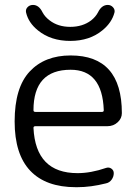

<svg xmlns="http://www.w3.org/2000/svg" viewBox="-20 -780 564 787"><path d="M353.5 -696.3Q372.1 -710.9 381.8 -729.5Q396.5 -759.8 421.9 -759.8Q434.6 -759.8 443.4 -750Q452.1 -740.2 449.2 -728.5Q438.5 -687.5 400.4 -656.2Q347.7 -612.3 268.1 -612.3Q188.5 -612.3 135.7 -655.3Q96.7 -686.5 86.9 -728.5Q84 -741.2 92.8 -750.5Q101.6 -759.8 115.2 -759.8Q139.6 -759.8 154.3 -729.5Q164.1 -710.9 183.6 -696.3Q217.8 -669.9 268.1 -669.9Q318.4 -669.9 353.5 -696.3ZM125 -262.7Q117.2 -262.7 117.2 -255.9Q126 -70.3 297.9 -70.3Q352.5 -70.3 415 -91.8Q426.8 -95.7 436.5 -88.9Q446.3 -82 446.3 -70.3Q446.3 -55.7 437.5 -43.5Q428.7 -31.2 414.1 -28.3Q352.5 -12.7 296.9 -12.7Q293.9 -12.7 291 -12.7Q168 -12.7 104 -80.1Q40 -147.5 40 -282.2Q40 -420.9 101.6 -486.8Q163.1 -552.7 269.5 -552.7Q479.5 -552.7 479.5 -316.4Q479.5 -294.9 462.9 -279.3Q445.3 -262.7 419.9 -262.7ZM117.2 -328.1Q117.2 -321.3 125 -321.3H398.4Q405.3 -321.3 405.3 -328.1Q405.3 -328.1 405.3 -329.1Q399.4 -494.1 269.5 -494.1Q117.2 -494.1 117.2 -328.1Z"/></svg>

Font: Gen Jyuu Gothic P Normal
Style: Regular
Weight: 300
Designer: [Source Han Sans]
Ryoko NISHIZUKA  (kana & ideographs); Paul D. Hunt (Latin, Greek & Cyrillic); Wenlong ZHANG  (bopomofo
Version: Version 1.002.20150607